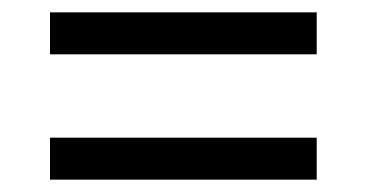

<svg xmlns="http://www.w3.org/2000/svg" viewBox="-20 -441 594 311"><path d="M61 -353V-421H493V-353ZM61 -150V-218H493V-150Z"/></svg>

Font: Myanglish
Style: Regular
Weight: 400
Designer: KyawKyaw ( MaYenGone)
Foundry: TattooFont3D
Version: Version 1.003 December 13, 2014